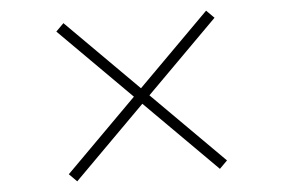

<svg xmlns="http://www.w3.org/2000/svg" viewBox="-46 -738 1093 740"><g transform="rotate(-5 500.0 -368.0)"><path d="M500 -338 776 -62 806 -92 530 -368 806 -644 776 -674 500 -398 224 -674 194 -644 470 -368 194 -92 224 -62Z"/></g></svg>

Font: AllPunType ExtraLight
Style: Regular
Weight: 280
Version: 1.0